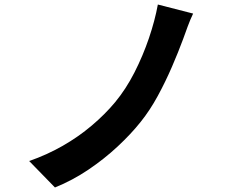

<svg xmlns="http://www.w3.org/2000/svg" viewBox="-20 -792 1040 849"><path d="M834 -732Q821 -705 810 -675Q799 -645 790 -620Q769 -563 740.5 -497Q712 -431 677.5 -367.5Q643 -304 602 -253Q560 -200 500.5 -144.5Q441 -89 370.5 -41.5Q300 6 223 37L109 -80Q187 -107 257 -147Q327 -187 386 -237Q445 -287 489 -340Q537 -398 574.5 -471.5Q612 -545 638.5 -623Q665 -701 678 -772Z"/></svg>

Font: Noto Sans SC Thin
Style: Bold
Weight: 700
Version: Version 2.004-H2;hotconv 1.0.118;makeotfexe 2.5.65603